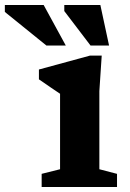

<svg xmlns="http://www.w3.org/2000/svg" viewBox="-120 -752 524 772"><path d="M289 -528.5 279.5 -385.5V-71.5L350.5 -53V0H47.5V-53L121.5 -71.5V-375Q113 -380.5 86.2 -398.8Q59.5 -417 36.5 -433V-472.5L242 -528.5ZM144.5 -569H66.5L-100.5 -704V-732H55.5ZM318.5 -569H244L138.5 -707.5V-732H283.5Z"/></svg>

Font: Newsreader 6pt SemiBold
Style: Regular
Weight: 600
Designer: Hugues Gentile
Foundry: Production Type
Version: Version 1.003; ttfautohint (v1.8.3)